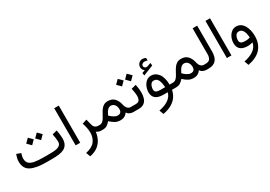

<svg xmlns="http://www.w3.org/2000/svg" viewBox="26 -1708 4235 3008"><g transform="rotate(-30 2143.5 -204.5)"><path d="M531.2 0H417.5Q233.4 0 140.9 -49.8Q48.3 -99.6 48.3 -222.2Q48.3 -255.9 55.9 -288.1Q63.5 -320.3 75.7 -350.1L151.4 -321.8Q143.6 -300.3 138.4 -275.9Q133.3 -251.5 133.3 -229.5Q133.8 -172.4 165.5 -141.8Q197.3 -111.3 260.3 -100.1Q323.2 -88.9 417.5 -88.9H531.7Q564.9 -88.9 601.3 -90.8Q637.7 -92.8 669.4 -101.6Q701.2 -110.4 721.2 -131.1Q741.2 -151.9 741.2 -189.5Q741.2 -216.8 735.8 -254.6Q730.5 -292.5 723.1 -329.6L808.1 -351.1Q816.9 -313 821.5 -272.2Q826.2 -231.4 826.2 -201.2Q826.2 -134.8 803.7 -94.7Q781.2 -54.7 741 -34.2Q700.7 -13.7 647.2 -6.8Q593.8 0 531.2 0ZM522 -479 590.3 -411.1 522 -342.3 454.1 -411.1ZM359.9 -479 428.2 -411.1 359.9 -342.3 292 -411.1Z M1031.7 -672.4V-0.5H949.2V-672.4Z M1420.9 0Q1387.2 0 1364.5 -9Q1341.8 -18.1 1329.1 -28.3Q1321.8 35.6 1293.7 95.5Q1265.6 155.3 1209.5 199.7Q1153.3 244.1 1061 262.2L1032.2 185.1Q1151.4 159.2 1200.2 94.5Q1249 29.8 1249 -58.6Q1249 -100.1 1240 -145.8Q1231 -191.4 1214.8 -238.8L1295.9 -266.1L1322.3 -164.1Q1333 -123 1356.4 -106Q1379.9 -88.9 1415.5 -88.9H1434.1V0Z M1436 0H1414.6V-88.9H1433.6Q1466.3 -88.9 1488.8 -107.7Q1511.2 -126.5 1528.8 -156.2Q1546.4 -186 1563.7 -219.5Q1581.1 -252.9 1602.5 -282.7Q1624 -312.5 1654.5 -331.3Q1685.1 -350.1 1730 -350.1Q1806.6 -350.1 1849.1 -303.5Q1891.6 -256.8 1906.2 -187.5Q1916 -139.6 1939.7 -114.3Q1963.4 -88.9 1994.6 -88.9H2007.3V0H1994.1Q1962.9 0 1933.1 -12.9Q1903.3 -25.9 1884.8 -54.2Q1864.3 -24.4 1834 -6.6Q1803.7 11.2 1755.4 11.2Q1706.5 11.2 1665.3 -10Q1624 -31.2 1579.6 -74.2Q1547.9 -38.6 1518.6 -19.3Q1489.3 0 1436 0ZM1731.9 -263.7Q1707.5 -263.7 1687.5 -247.3Q1667.5 -231 1651.4 -205.1Q1635.3 -179.2 1622.6 -151.4Q1638.7 -134.8 1654.8 -121.6Q1670.9 -108.4 1686 -99.1Q1725.1 -75.2 1754.4 -75.2Q1826.7 -75.2 1826.7 -147.9Q1826.7 -198.7 1801.5 -231.2Q1776.4 -263.7 1731.9 -263.7Z M2202.6 -573.2 2271 -505.4 2202.6 -436.5 2134.8 -505.4ZM2040.5 -573.2 2108.9 -505.4 2040.5 -436.5 1972.7 -505.4ZM1987.8 -88.9H2087.9Q2136.7 -88.9 2154.1 -117.2Q2171.4 -145.5 2171.4 -189Q2171.4 -220.7 2165.5 -256.8Q2159.7 -293 2152.8 -329.6L2237.8 -351.1Q2246.1 -312 2251 -274.4Q2255.9 -236.8 2255.9 -202.6Q2255.9 -144 2239.7 -98.1Q2223.6 -52.2 2187 -26.1Q2150.4 0 2088.9 0H1987.8Z M2475.1 -480Q2458.5 -492.7 2446.8 -509.3Q2435.1 -525.9 2435.1 -554.7Q2435.1 -596.7 2464.1 -623.5Q2493.2 -650.4 2530.3 -650.4Q2562.5 -650.4 2589.4 -634.8L2589.8 -586.4Q2574.7 -594.2 2561.5 -596.2Q2548.3 -598.1 2537.1 -598.1Q2516.1 -598.1 2498.3 -585.4Q2480.5 -572.8 2480.5 -548.3Q2481 -533.2 2495.8 -518.8Q2510.7 -504.4 2538.1 -508.3Q2539.1 -508.3 2540.3 -508.8Q2541.5 -509.3 2543 -509.8L2607.4 -533.2L2614.3 -484.9L2428.2 -411.1L2421.4 -459ZM2517.1 -356.9Q2593.3 -356.9 2645.5 -288.8Q2697.8 -220.7 2699.7 -88.9H2758.8V0H2691.9Q2681.2 56.2 2649.2 108.6Q2617.2 161.1 2554.2 201.4Q2491.2 241.7 2387.2 261.7L2358.4 184.1Q2579.6 141.6 2614.7 0H2537.6Q2352.5 0 2352.5 -149.9Q2352.5 -197.8 2371.8 -245.6Q2391.1 -293.5 2428 -325.2Q2464.8 -356.9 2517.1 -356.9ZM2532.7 -88.9H2619.1Q2613.3 -183.1 2588.1 -226.1Q2563 -269 2515.6 -269Q2484.4 -269 2466.6 -249Q2448.7 -229 2441.7 -201.9Q2434.6 -174.8 2434.6 -152.8Q2434.6 -118.7 2457.8 -103.8Q2481 -88.9 2532.7 -88.9Z M2760.7 0H2739.3V-88.9H2758.3Q2791 -88.9 2813.5 -107.7Q2835.9 -126.5 2853.5 -156.2Q2871.1 -186 2888.4 -219.5Q2905.8 -252.9 2927.2 -282.7Q2948.7 -312.5 2979.2 -331.3Q3009.8 -350.1 3054.7 -350.1Q3131.3 -350.1 3173.8 -303.5Q3216.3 -256.8 3231 -187.5Q3240.7 -139.6 3264.4 -114.3Q3288.1 -88.9 3319.3 -88.9H3332V0H3318.8Q3287.6 0 3257.8 -12.9Q3228 -25.9 3209.5 -54.2Q3189 -24.4 3158.7 -6.6Q3128.4 11.2 3080.1 11.2Q3031.2 11.2 2990 -10Q2948.7 -31.2 2904.3 -74.2Q2872.6 -38.6 2843.3 -19.3Q2814 0 2760.7 0ZM3056.6 -263.7Q3032.2 -263.7 3012.2 -247.3Q2992.2 -231 2976.1 -205.1Q2960 -179.2 2947.3 -151.4Q2963.4 -134.8 2979.5 -121.6Q2995.6 -108.4 3010.7 -99.1Q3049.8 -75.2 3079.1 -75.2Q3151.4 -75.2 3151.4 -147.9Q3151.4 -198.7 3126.2 -231.2Q3101.1 -263.7 3056.6 -263.7Z M3312.5 -88.9H3353.5Q3412.1 -88.9 3432.6 -122.1Q3453.1 -155.3 3453.1 -205.1V-672.4H3535.6V-205.6Q3535.6 -104 3491.7 -52Q3447.8 0 3353 0H3312.5Z M3767.6 -672.4V-0.5H3685.1V-672.4Z M4238.3 -83.5Q4238.3 201.7 3925.3 261.7L3896.5 184.1Q4008.8 162.6 4075.7 112.5Q4142.6 62.5 4154.8 -13.2Q4136.2 -7.3 4111.8 -2.9Q4087.4 1.5 4068.8 1.5Q3890.6 1.5 3890.6 -149.9Q3890.6 -186 3901.6 -222.4Q3912.6 -258.8 3933.8 -289.3Q3955.1 -319.8 3985.8 -338.4Q4016.6 -356.9 4055.7 -356.9Q4102.1 -356.9 4136.5 -334Q4170.9 -311 4193.4 -272Q4215.8 -232.9 4227.1 -184.1Q4238.3 -135.3 4238.3 -83.5ZM4071.3 -86.9Q4114.3 -86.9 4156.7 -99.6Q4151.9 -181.6 4126.5 -225.3Q4101.1 -269 4054.7 -269Q4022.5 -269 4004.6 -249Q3986.8 -229 3979.7 -201.9Q3972.7 -174.8 3972.7 -152.8Q3972.7 -117.2 3997.1 -102.1Q4021.5 -86.9 4071.3 -86.9Z"/></g></svg>

Font: Vazirmatn UI FD
Style: Regular
Weight: 400
Designer: Saber Rastikerdar
Foundry: Saber Rastikerdar
Version: Version 33.003